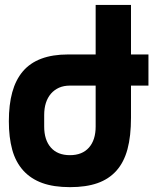

<svg xmlns="http://www.w3.org/2000/svg" viewBox="-20 -749 642 783"><path d="M265.6 14.2Q198.7 14.2 152.3 -2.7Q106 -19.5 75.2 -53.2Q43.5 -88.4 29.8 -138.7Q16.1 -189 16.1 -254.4Q16.1 -322.3 30 -372.8Q43.9 -423.3 73.2 -458Q131.8 -526.9 257.3 -526.9H370.1V-729H514.2V-526.9H585.4V-399.9H514.2V-269Q514.2 -193.8 500 -140.9Q485.8 -87.9 455.1 -53.2Q424.3 -18.6 377.7 -2.2Q331.1 14.2 265.6 14.2ZM265.1 -116.2Q315.4 -116.2 342.8 -147.2Q370.1 -178.2 370.1 -232.9V-399.9H265.1Q240.2 -399.9 220.9 -391.4Q201.7 -382.8 188 -367.2Q160.2 -335 160.2 -279.8V-232.9Q160.2 -178.2 187.5 -147.2Q214.8 -116.2 265.1 -116.2Z"/></svg>

Font: Hack
Style: Bold
Weight: 700
Monospace: yes
Designer: Christopher Simpkins
Foundry: Christopher Simpkins
Version: Version 2.017